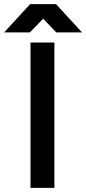

<svg xmlns="http://www.w3.org/2000/svg" viewBox="-67 -905 415 925"><path d="M-47 -749H77L141 -815L204 -749H328L203 -885H78ZM80 0H195V-700H80Z"/></svg>

Font: Unageo
Style: SemiBold
Weight: 600
Designer: Richard Sepsi
Foundry: Richard Sepsi
Version: Version 2.000